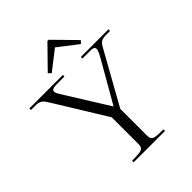

<svg xmlns="http://www.w3.org/2000/svg" viewBox="-300 -1061 1202 1202"><g transform="rotate(-45 301.5 -459.5)"><path d="M-48.8 -686V-700.2H248V-686H174.8Q143.1 -686 136.7 -673.3Q130.4 -660.6 147.9 -632.8L333 -335.9L486.8 -604Q505.9 -636.2 511 -653.3Q516.1 -670.4 508.3 -678.2Q500.5 -686 477.1 -686H407.2V-700.2H651.9V-686H613.8Q604.5 -686 596.7 -684.8Q588.9 -683.6 583.3 -681.9Q577.6 -680.2 572 -676Q566.4 -671.9 563.2 -669.2Q560.1 -666.5 555.7 -659.9Q551.3 -653.3 549.3 -649.7Q547.4 -646 542.5 -637.2Q537.6 -628.4 535.2 -624L352.1 -295.9V-58.1Q352.1 -50.3 353 -44.2Q354 -38.1 357.2 -33.4Q360.4 -28.8 363.3 -25.9Q366.2 -22.9 372.6 -20.8Q378.9 -18.6 383.3 -17.6Q387.7 -16.6 397.5 -15.9Q407.2 -15.1 413.1 -14.9Q418.9 -14.6 431.6 -14.4Q444.3 -14.2 452.1 -14.2V0H174.8V-14.2Q182.6 -14.2 195.3 -14.4Q208 -14.6 214.1 -14.9Q220.2 -15.1 230 -15.9Q239.7 -16.6 244.4 -17.6Q249 -18.6 255.6 -20.8Q262.2 -22.9 265.1 -25.9Q268.1 -28.8 271.2 -33.4Q274.4 -38.1 275.6 -44.2Q276.9 -50.3 276.9 -58.1V-295.9L85 -607.9Q55.7 -655.8 47.4 -665.5Q27.8 -685.5 0 -686ZM189 -774.9 206.1 -756.8 335 -856.9 464.8 -756.8 481.9 -774.9 340.8 -918.9H330.1Z"/></g></svg>

Font: Ortica Linear Light
Style: Regular
Weight: 300
Designer: Benedetta Bovani
Foundry: Collletttivo
Version: Version 2.000;Glyphs 3.1.2 (3151)